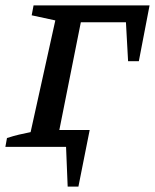

<svg xmlns="http://www.w3.org/2000/svg" viewBox="-24 -547 577 715"><path d="M533 -527 493 -319H453L445 -464H277L197 -63H310L268 148H228L222 0H-4L2 -33Q27 -41 46 -45.5Q65 -50 90 -55L182 -471L94 -490L101 -527Z"/></svg>

Font: Piazzolla SC Medium
Style: Italic
Weight: 500
Italic angle: -11.3°
Designer: Juan Pablo del Peral
Foundry: Huerta Tipografica
Version: Version 1.330